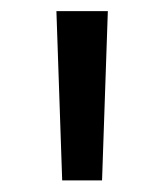

<svg xmlns="http://www.w3.org/2000/svg" viewBox="-20 -901 290 339"><path d="M79.6 -881.3H170.4L160.2 -582.5H89.8Z"/></svg>

Font: Armata
Style: Regular
Weight: 400
Designer: Viktoriya Grabowska
Foundry: Viktoriya Grabowska
Version: Version 1.003